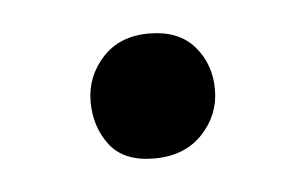

<svg xmlns="http://www.w3.org/2000/svg" viewBox="-26 -319 291 183"><g transform="rotate(-5 119.0 -227.5)"><path d="M162.1 -186Q145 -168 116 -168Q86.9 -168 73.5 -185.5Q60.1 -203.1 60.1 -227.1Q60.1 -251 76.4 -269Q92.8 -287.1 121.1 -287.1Q149.4 -287.1 164.3 -270Q179.2 -252.9 179.2 -228.5Q179.2 -204.1 162.1 -186Z"/></g></svg>

Font: Alegreya-Regular
Style: Regular
Weight: 400
Designer: Juan Pablo del Peral
Foundry: Juan Pablo del Peral
Version: Version 1.003